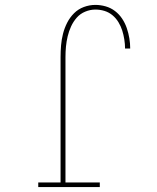

<svg xmlns="http://www.w3.org/2000/svg" viewBox="-20 -763 640 783"><path d="M136 0V-19H227V-530Q227 -554 229 -578Q231 -602 237 -625.5Q243 -649 254 -670.5Q265 -692 282 -709Q299 -726 322 -734.5Q345 -743 369 -743Q390 -743 411 -737Q432 -731 449 -718Q466 -705 478 -687Q490 -669 497 -648.5Q504 -628 507.5 -607Q511 -586 511 -565H490Q490 -583 487 -602Q484 -621 478.5 -638.5Q473 -656 463 -672.5Q453 -689 438.5 -701Q424 -713 406 -718.5Q388 -724 369 -724Q348 -724 327.5 -715.5Q307 -707 293 -691Q279 -675 270 -655.5Q261 -636 256 -615Q251 -594 249 -573Q247 -552 247 -530V-19H387V0Z"/></svg>

Font: Iosevka Etoile Thin
Style: Regular
Weight: 100
Designer: Belleve Invis
Foundry: Belleve Invis
Version: Version 22.1.2; ttfautohint (v1.8.4)